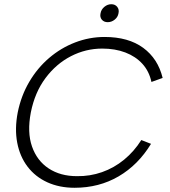

<svg xmlns="http://www.w3.org/2000/svg" viewBox="-20 -882 803 909"><path d="M64 -350Q80 -429 118.5 -494.5Q157 -560 212.5 -607.5Q268 -655 335.5 -681Q403 -707 475 -707Q588 -707 658 -655.5Q728 -604 750 -513L697 -494Q686 -545 654 -580Q622 -615 573.5 -633.5Q525 -652 464 -652Q386 -652 316 -616Q246 -580 195.5 -512.5Q145 -445 126 -350Q108 -256 131.5 -188.5Q155 -121 210.5 -84.5Q266 -48 344 -48Q406 -47 463 -67Q520 -87 567.5 -126Q615 -165 649 -219L695 -201Q634 -101 541.5 -47Q449 7 333 7Q261 7 204 -19Q147 -45 110.5 -93Q74 -141 61.5 -206.5Q49 -272 64 -350ZM490 -777Q472 -777 462 -789Q452 -801 456 -819Q459 -837 474 -849.5Q489 -862 507 -862Q525 -862 535 -849.5Q545 -837 541 -819Q538 -801 523 -789Q508 -777 490 -777Z"/></svg>

Font: Albert Sans Light
Style: Italic
Weight: 300
Italic angle: -11.25°
Designer: Andreas Rasmussen
Foundry: a.Foundry
Version: Version 1.025